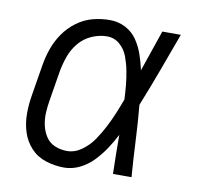

<svg xmlns="http://www.w3.org/2000/svg" viewBox="-66 -607 708 684"><g transform="rotate(10 288.0 -265.0)"><path d="M208 8Q237 8 264.5 -5.5Q292 -19 313.5 -41.5Q335 -64 351.5 -89Q368 -114 382 -141Q382 -140 382 -139V-134Q382 -100 382.5 -67Q383 -34 384 0H451Q446 -65 443 -129.5Q440 -194 434 -259Q461 -326 486 -394Q511 -462 536 -530H469Q456 -493 443.5 -455.5Q431 -418 418 -381Q412 -409 402.5 -436.5Q393 -464 377 -487.5Q361 -511 335 -524.5Q309 -538 278 -538Q247 -538 216.5 -530Q186 -522 159 -502Q132 -482 113.5 -455Q95 -428 84.5 -398Q74 -368 69 -337L51 -227Q45 -193 45 -158.5Q45 -124 55 -92.5Q65 -61 87 -37Q109 -13 141.5 -2.5Q174 8 208 8ZM208 -52Q185 -52 164.5 -60.5Q144 -69 132 -87Q120 -105 115 -127Q110 -149 111 -172Q112 -195 116 -218L134 -328Q139 -355 148.5 -382Q158 -409 177 -432Q196 -455 223.5 -467Q251 -479 278 -479Q305 -479 324.5 -462Q344 -445 353 -421Q362 -397 367 -371.5Q372 -346 374.5 -320Q377 -294 378 -268Q368 -241 357 -214.5Q346 -188 332.5 -162Q319 -136 302.5 -112Q286 -88 261 -70Q236 -52 208 -52Z"/></g></svg>

Font: Iosevka Sparkle Light
Style: Italic
Weight: 300
Italic angle: -9°
Designer: Belleve Invis
Foundry: Belleve Invis
Version: Version 4.5.0; ttfautohint (v1.8.3)